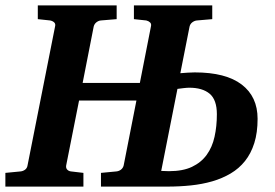

<svg xmlns="http://www.w3.org/2000/svg" viewBox="-35 -691 1018 711"><path d="M768.1 -268.1Q768.1 -321.3 741.5 -343.8Q714.8 -366.2 666 -366.2Q658.2 -366.2 645 -364.7Q631.8 -363.3 622.1 -361.8L562 -58.1Q567.9 -58.1 575.7 -57.6Q583.5 -57.1 590.8 -57.1Q642.1 -57.1 676 -73.2Q710 -89.4 730.5 -117.7Q751 -146 759.5 -184.6Q768.1 -223.1 768.1 -268.1ZM918.9 -251Q918.9 -199.7 906.7 -161.1Q894.5 -122.6 872.3 -94.7Q850.1 -66.9 819.1 -48.6Q788.1 -30.3 751 -19.5Q713.9 -8.8 671.9 -4.4Q629.9 0 585 0H338.9V-50.8L396 -56.2Q405.3 -57.1 412.8 -62.7Q420.4 -68.4 422.9 -78.1L470.2 -318.8H257.8L210 -78.1Q208.5 -68.4 214.1 -62.7Q219.7 -57.1 228 -56.2L273.9 -50.8V0H-15.1V-50.8L41 -56.2Q50.3 -57.1 57.9 -62.7Q65.4 -68.4 66.9 -78.1L168.9 -592.8Q171.4 -602.5 165.8 -607.9Q160.2 -613.3 150.9 -615.2L105 -620.1V-670.9H397V-620.1L337.9 -615.2Q329.6 -614.3 322 -608.4Q314.5 -602.5 312 -592.8L271 -383.8H482.9L523.9 -592.8Q526.4 -602.5 520.8 -607.9Q515.1 -613.3 506.8 -615.2L460.9 -620.1V-670.9H751V-620.1L693.8 -615.2Q685.1 -614.3 677.2 -608.4Q669.4 -602.5 667 -592.8L632.8 -419.9Q645.5 -420.9 659.7 -421.9Q673.8 -422.9 686 -422.9Q801.3 -422.9 860.1 -377.9Q918.9 -333 918.9 -251Z"/></svg>

Font: Charis SIL CyrE
Style: Bold Italic
Weight: 700
Italic angle: -11°
Foundry: SIL International
Version: Version 5.000